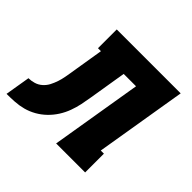

<svg xmlns="http://www.w3.org/2000/svg" viewBox="-190 -677 824 824"><g transform="rotate(45 222.0 -265.0)"><path d="M-56 0 -37 -114Q-21 -114 -4 -119Q13 -124 26.5 -136Q40 -148 48 -163.5Q56 -179 61.5 -195.5Q67 -212 70 -228.5Q73 -245 76 -262V-263Q76 -263 76 -263Q76 -263 76 -263L101 -416H83V-530H471L402 -114H421V0H245L314 -416H239L211 -245Q207 -220 202 -196Q197 -172 188 -147.5Q179 -123 165 -101Q151 -79 132 -60.5Q113 -42 90 -29Q67 -16 42.5 -9.5Q18 -3 -7 -1.5Q-32 0 -56 0Z"/></g></svg>

Font: Iosevka Slab Heavy
Style: Italic
Weight: 900
Italic angle: -9°
Monospace: yes
Designer: Belleve Invis
Foundry: Belleve Invis
Version: Version 11.1.0; ttfautohint (v1.8.3)